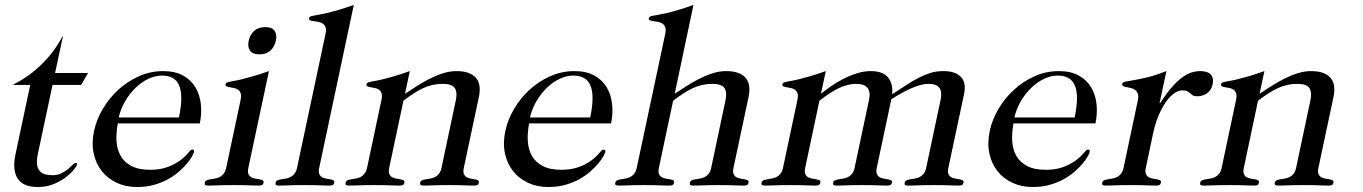

<svg xmlns="http://www.w3.org/2000/svg" viewBox="-20 -750 5521 778"><path d="M308.6 -405.8H192.9L133.3 -126Q128.4 -101.1 130.1 -84.7Q131.8 -68.4 139.9 -58.3Q147.9 -48.3 161.4 -44.2Q174.8 -40 192.9 -40Q213.9 -40 229.2 -47.9Q244.6 -55.7 255.6 -64.9Q266.6 -74.2 274.2 -82Q281.7 -89.8 286.6 -89.8Q293.5 -89.8 292 -82Q291 -77.6 279.8 -63.2Q268.6 -48.8 248.3 -33Q228 -17.1 198.7 -4.6Q169.4 7.8 132.8 7.8Q73.7 7.8 51.5 -26.6Q29.3 -61 43 -126L102.5 -405.8H34.7L35.2 -408.2Q100.6 -441.4 150.6 -491.2Q200.7 -541 232.9 -602.1H234.9L203.1 -454.1H336.9Z M457.5 -250Q450.2 -212.4 452.1 -178.5Q454.1 -144.5 468.8 -118.7Q483.4 -92.8 512.5 -77.4Q541.5 -62 588.4 -62Q620.6 -62 646.7 -69.3Q672.9 -76.7 697.8 -91.8Q713.4 -101.6 723.4 -110.8Q733.4 -120.1 739.7 -127.4Q746.1 -134.8 750.5 -139.4Q754.9 -144 759.3 -144Q768.6 -144 765.6 -132.8Q764.6 -127.9 757.8 -115.7Q751 -103.5 738 -87.9Q725.1 -72.3 706.1 -55.4Q687 -38.6 661.9 -24.4Q636.7 -10.3 605 -1.2Q573.2 7.8 534.7 7.8Q490.2 7.8 453.6 -9Q417 -25.9 392.8 -56.2Q368.7 -86.4 359.6 -128.4Q350.6 -170.4 361.3 -220.2Q371.1 -265.6 396.7 -309.1Q422.4 -352.5 459.5 -386.5Q496.6 -420.4 543.2 -441.2Q589.8 -461.9 641.1 -461.9Q689.9 -461.9 722.4 -443.6Q754.9 -425.3 772.5 -395.3Q790 -365.2 793.9 -327.4Q797.9 -289.6 789.6 -250ZM705.1 -273.9Q714.8 -320.3 714.6 -352.5Q714.4 -384.8 705.3 -405Q696.3 -425.3 678.7 -434.6Q661.1 -443.8 636.2 -443.8Q609.4 -443.8 581.5 -430.7Q553.7 -417.5 529.8 -394.5Q505.9 -371.6 487.5 -340.6Q469.2 -309.6 460.9 -273.9Z M1031.2 -529.8Q1003.4 -529.8 992.9 -544.9Q982.4 -560.1 987.8 -585Q993.2 -609.9 1010 -625Q1026.9 -640.1 1054.7 -640.1Q1082.5 -640.1 1092.8 -625Q1103 -609.9 1097.7 -585Q1092.3 -560.1 1075.7 -544.9Q1059.1 -529.8 1031.2 -529.8ZM986.3 -69.8Q982.9 -54.2 986.6 -45.4Q990.2 -36.6 997.6 -32.2Q1004.9 -27.8 1014.2 -26.4Q1023.4 -24.9 1031.5 -23.4Q1039.6 -22 1044.4 -19.3Q1049.3 -16.6 1047.9 -9.8Q1046.4 -2.9 1042 -0.5Q1037.6 2 1029.3 2Q1020 2 1010.5 1.7Q1001 1.5 989.3 1Q977.5 0.5 962.4 0.2Q947.3 0 926.8 0Q906.2 0 890.9 0.2Q875.5 0.5 863.5 1Q851.6 1.5 842 1.7Q832.5 2 823.2 2Q814.9 2 811.5 -0.5Q808.1 -2.9 809.6 -9.8Q811 -16.6 817.1 -19.3Q823.2 -22 831.8 -23.4Q840.3 -24.9 850.1 -26.4Q859.9 -27.8 869.1 -32.2Q878.4 -36.6 885.7 -45.4Q893.1 -54.2 896.5 -69.8L955.1 -346.2Q958.5 -362.8 955.1 -372.3Q951.7 -381.8 944.6 -386.7Q937.5 -391.6 928.2 -393.3Q918.9 -395 910.9 -396.5Q902.8 -397.9 897.7 -400.1Q892.6 -402.3 894 -408.2Q895 -412.6 897.9 -414.6Q900.9 -416.5 908 -418.2Q915 -419.9 927.2 -421.9Q939.5 -423.8 958.5 -428.5Q977.5 -433.1 1004.9 -440.9Q1032.2 -448.7 1069.8 -461.9Z M1273.4 -69.8Q1270 -54.2 1273.7 -45.4Q1277.3 -36.6 1284.7 -32.2Q1292 -27.8 1301 -26.4Q1310.1 -24.9 1318.1 -23.4Q1326.2 -22 1331.1 -19.3Q1335.9 -16.6 1334.5 -9.8Q1333 -2.9 1328.9 -0.5Q1324.7 2 1316.4 2Q1307.1 2 1297.6 1.7Q1288.1 1.5 1276.4 1Q1264.6 0.5 1249.5 0.2Q1234.4 0 1213.9 0Q1193.4 0 1178 0.2Q1162.6 0.5 1150.6 1Q1138.7 1.5 1129.2 1.7Q1119.6 2 1110.4 2Q1102.1 2 1098.6 -0.5Q1095.2 -2.9 1096.7 -9.8Q1098.1 -16.6 1104.2 -19.3Q1110.4 -22 1118.9 -23.4Q1127.4 -24.9 1137.2 -26.4Q1147 -27.8 1156.2 -32.2Q1165.5 -36.6 1172.9 -45.4Q1180.2 -54.2 1183.6 -69.8L1299.3 -613.8Q1302.7 -630.9 1298.8 -640.4Q1294.9 -649.9 1287.1 -654.8Q1279.3 -659.7 1269.3 -661.4Q1259.3 -663.1 1250.7 -664.3Q1242.2 -665.5 1236.8 -667.7Q1231.4 -669.9 1232.4 -675.8Q1233.4 -680.2 1236.8 -682.4Q1240.2 -684.6 1247.8 -686Q1255.4 -687.5 1268.1 -689.7Q1280.8 -691.9 1300.5 -696.3Q1320.3 -700.7 1348.1 -708.7Q1376 -716.8 1413.6 -730Z M1621.1 -370.1Q1641.6 -383.3 1666.3 -399.4Q1690.9 -415.5 1718 -429.4Q1745.1 -443.4 1773.4 -452.6Q1801.8 -461.9 1829.6 -461.9Q1859.9 -461.9 1879.6 -454.1Q1899.4 -446.3 1910.2 -432.6Q1920.9 -418.9 1923.1 -399.9Q1925.3 -380.9 1920.9 -358.9L1859.4 -69.8Q1856 -54.2 1859.6 -45.4Q1863.3 -36.6 1870.6 -32.2Q1877.9 -27.8 1887 -26.4Q1896 -24.9 1904.1 -23.4Q1912.1 -22 1917 -19.3Q1921.9 -16.6 1920.4 -9.8Q1918.9 -2.9 1914.6 -0.5Q1910.2 2 1901.9 2Q1892.6 2 1883.1 1.7Q1873.5 1.5 1861.8 1Q1850.1 0.5 1835 0.2Q1819.8 0 1799.3 0Q1778.8 0 1763.7 0.2Q1748.5 0.5 1736.6 1Q1724.6 1.5 1715.1 1.7Q1705.6 2 1696.3 2Q1688 2 1684.6 -0.5Q1681.2 -2.9 1682.6 -9.8Q1684.1 -16.6 1690.2 -19.3Q1696.3 -22 1704.6 -23.4Q1712.9 -24.9 1722.9 -26.4Q1732.9 -27.8 1741.9 -32.2Q1751 -36.6 1758.3 -45.4Q1765.6 -54.2 1769 -69.8L1827.1 -344.2Q1834 -376 1822.8 -393.1Q1811.5 -410.2 1773.4 -410.2Q1752 -410.2 1732.7 -405.8Q1713.4 -401.4 1694.3 -392.6Q1675.3 -383.8 1655.8 -371.1Q1636.2 -358.4 1614.7 -341.8L1557.1 -69.8Q1553.7 -54.2 1557.4 -45.4Q1561 -36.6 1568.4 -32.2Q1575.7 -27.8 1585 -26.4Q1594.2 -24.9 1602.3 -23.4Q1610.4 -22 1615.2 -19.3Q1620.1 -16.6 1618.7 -9.8Q1617.2 -2.9 1612.8 -0.5Q1608.4 2 1600.1 2Q1590.8 2 1581.3 1.7Q1571.8 1.5 1560.1 1Q1548.3 0.5 1533.2 0.2Q1518.1 0 1497.6 0Q1477.1 0 1461.7 0.2Q1446.3 0.5 1434.3 1Q1422.4 1.5 1412.8 1.7Q1403.3 2 1394 2Q1385.7 2 1382.3 -0.5Q1378.9 -2.9 1380.4 -9.8Q1381.8 -16.6 1387.9 -19.3Q1394 -22 1402.6 -23.4Q1411.1 -24.9 1420.9 -26.4Q1430.7 -27.8 1439.9 -32.2Q1449.2 -36.6 1456.5 -45.4Q1463.9 -54.2 1467.3 -69.8L1525.9 -346.2Q1529.3 -362.8 1525.9 -372.3Q1522.5 -381.8 1515.4 -386.7Q1508.3 -391.6 1499 -393.3Q1489.7 -395 1481.7 -396.5Q1473.6 -397.9 1468.8 -400.1Q1463.9 -402.3 1464.8 -408.2Q1465.8 -412.6 1469 -414.6Q1472.2 -416.5 1479.2 -418.2Q1486.3 -419.9 1498.5 -421.9Q1510.7 -423.8 1530 -428.5Q1549.3 -433.1 1576.4 -440.9Q1603.5 -448.7 1640.6 -461.9Z M2124 -250Q2116.7 -212.4 2118.7 -178.5Q2120.6 -144.5 2135.3 -118.7Q2149.9 -92.8 2179 -77.4Q2208 -62 2254.9 -62Q2287.1 -62 2313.2 -69.3Q2339.4 -76.7 2364.3 -91.8Q2379.9 -101.6 2389.9 -110.8Q2399.9 -120.1 2406.2 -127.4Q2412.6 -134.8 2417 -139.4Q2421.4 -144 2425.8 -144Q2435.1 -144 2432.1 -132.8Q2431.2 -127.9 2424.3 -115.7Q2417.5 -103.5 2404.5 -87.9Q2391.6 -72.3 2372.6 -55.4Q2353.5 -38.6 2328.4 -24.4Q2303.2 -10.3 2271.5 -1.2Q2239.7 7.8 2201.2 7.8Q2156.7 7.8 2120.1 -9Q2083.5 -25.9 2059.3 -56.2Q2035.2 -86.4 2026.1 -128.4Q2017.1 -170.4 2027.8 -220.2Q2037.6 -265.6 2063.2 -309.1Q2088.9 -352.5 2126 -386.5Q2163.1 -420.4 2209.7 -441.2Q2256.3 -461.9 2307.6 -461.9Q2356.4 -461.9 2388.9 -443.6Q2421.4 -425.3 2439 -395.3Q2456.5 -365.2 2460.4 -327.4Q2464.4 -289.6 2456.1 -250ZM2371.6 -273.9Q2381.3 -320.3 2381.1 -352.5Q2380.9 -384.8 2371.8 -405Q2362.8 -425.3 2345.2 -434.6Q2327.6 -443.8 2302.7 -443.8Q2275.9 -443.8 2248 -430.7Q2220.2 -417.5 2196.3 -394.5Q2172.4 -371.6 2154.1 -340.6Q2135.7 -309.6 2127.4 -273.9Z M2713.9 -370.1Q2734.4 -383.3 2759 -399.4Q2783.7 -415.5 2810.8 -429.4Q2837.9 -443.4 2866.2 -452.6Q2894.5 -461.9 2922.4 -461.9Q2952.6 -461.9 2972.4 -454.1Q2992.2 -446.3 3002.9 -432.6Q3013.7 -418.9 3015.9 -399.9Q3018.1 -380.9 3013.7 -358.9L2952.1 -69.8Q2948.7 -54.2 2952.4 -45.4Q2956.1 -36.6 2963.4 -32.2Q2970.7 -27.8 2979.7 -26.4Q2988.8 -24.9 2996.8 -23.4Q3004.9 -22 3009.8 -19.3Q3014.6 -16.6 3013.2 -9.8Q3011.7 -2.9 3007.3 -0.5Q3002.9 2 2994.6 2Q2985.4 2 2975.8 1.7Q2966.3 1.5 2954.6 1Q2942.9 0.5 2927.7 0.2Q2912.6 0 2892.1 0Q2871.6 0 2856.4 0.2Q2841.3 0.5 2829.3 1Q2817.4 1.5 2807.9 1.7Q2798.3 2 2789.1 2Q2780.8 2 2777.3 -0.5Q2773.9 -2.9 2775.4 -9.8Q2776.9 -16.6 2783 -19.3Q2789.1 -22 2797.4 -23.4Q2805.7 -24.9 2815.7 -26.4Q2825.7 -27.8 2834.7 -32.2Q2843.8 -36.6 2851.1 -45.4Q2858.4 -54.2 2861.8 -69.8L2919.9 -344.2Q2926.8 -376 2915.5 -393.1Q2904.3 -410.2 2866.2 -410.2Q2844.7 -410.2 2825.4 -405.8Q2806.2 -401.4 2787.1 -392.6Q2768.1 -383.8 2748.5 -371.1Q2729 -358.4 2707.5 -341.8L2649.9 -69.8Q2646.5 -54.2 2650.1 -45.4Q2653.8 -36.6 2661.1 -32.2Q2668.5 -27.8 2677.7 -26.4Q2687 -24.9 2695.1 -23.4Q2703.1 -22 2708 -19.3Q2712.9 -16.6 2711.4 -9.8Q2710 -2.9 2705.6 -0.5Q2701.2 2 2692.9 2Q2683.6 2 2674.1 1.7Q2664.6 1.5 2652.8 1Q2641.1 0.5 2626 0.2Q2610.8 0 2590.3 0Q2569.8 0 2554.4 0.2Q2539.1 0.5 2527.1 1Q2515.1 1.5 2505.6 1.7Q2496.1 2 2486.8 2Q2478.5 2 2475.1 -0.5Q2471.7 -2.9 2473.1 -9.8Q2474.6 -16.6 2480.7 -19.3Q2486.8 -22 2495.4 -23.4Q2503.9 -24.9 2513.7 -26.4Q2523.4 -27.8 2532.7 -32.2Q2542 -36.6 2549.3 -45.4Q2556.6 -54.2 2560.1 -69.8L2675.8 -613.8Q2679.2 -630.9 2675.3 -640.4Q2671.4 -649.9 2663.6 -654.8Q2655.8 -659.7 2645.8 -661.4Q2635.7 -663.1 2627.2 -664.3Q2618.7 -665.5 2613.3 -667.7Q2607.9 -669.9 2608.9 -675.8Q2609.9 -680.2 2613.3 -682.4Q2616.7 -684.6 2624.5 -686Q2632.3 -687.5 2645.3 -689.7Q2658.2 -691.9 2678 -696.3Q2697.8 -700.7 2725.3 -708.7Q2752.9 -716.8 2790 -730Z M3532.7 -69.8Q3529.3 -54.2 3533 -45.4Q3536.6 -36.6 3543.9 -32.2Q3551.3 -27.8 3560.5 -26.4Q3569.8 -24.9 3577.9 -23.4Q3585.9 -22 3590.8 -19.3Q3595.7 -16.6 3594.2 -9.8Q3592.8 -2.9 3588.4 -0.5Q3584 2 3575.7 2Q3566.4 2 3556.9 1.7Q3547.4 1.5 3535.6 1Q3523.9 0.5 3508.8 0.2Q3493.7 0 3473.1 0Q3452.6 0 3437.3 0.2Q3421.9 0.5 3409.9 1Q3397.9 1.5 3388.4 1.7Q3378.9 2 3369.6 2Q3361.3 2 3357.9 -0.5Q3354.5 -2.9 3356 -9.8Q3357.4 -16.6 3363.5 -19.3Q3369.6 -22 3378.2 -23.4Q3386.7 -24.9 3396.5 -26.4Q3406.2 -27.8 3415.5 -32.2Q3424.8 -36.6 3432.1 -45.4Q3439.5 -54.2 3442.9 -69.8L3501.5 -346.2Q3514.6 -410.2 3449.2 -410.2Q3416 -410.2 3380.1 -393.3Q3344.2 -376.5 3300.3 -341.8L3242.7 -69.8Q3239.3 -54.2 3242.9 -45.4Q3246.6 -36.6 3253.9 -32.2Q3261.2 -27.8 3270.5 -26.4Q3279.8 -24.9 3287.8 -23.4Q3295.9 -22 3300.8 -19.3Q3305.7 -16.6 3304.2 -9.8Q3302.7 -2.9 3298.3 -0.5Q3293.9 2 3285.6 2Q3276.4 2 3266.8 1.7Q3257.3 1.5 3245.6 1Q3233.9 0.5 3218.8 0.2Q3203.6 0 3183.1 0Q3162.6 0 3147.2 0.2Q3131.8 0.5 3119.9 1Q3107.9 1.5 3098.4 1.7Q3088.9 2 3079.6 2Q3071.3 2 3067.9 -0.5Q3064.5 -2.9 3065.9 -9.8Q3067.4 -16.6 3073.5 -19.3Q3079.6 -22 3088.1 -23.4Q3096.7 -24.9 3106.4 -26.4Q3116.2 -27.8 3125.5 -32.2Q3134.8 -36.6 3142.1 -45.4Q3149.4 -54.2 3152.8 -69.8L3211.4 -346.2Q3214.8 -362.8 3211.4 -372.3Q3208 -381.8 3200.9 -386.7Q3193.8 -391.6 3184.6 -393.3Q3175.3 -395 3167.2 -396.5Q3159.2 -397.9 3154.3 -400.1Q3149.4 -402.3 3150.4 -408.2Q3151.4 -412.6 3154.5 -414.6Q3157.7 -416.5 3164.8 -418.2Q3171.9 -419.9 3184.1 -421.9Q3196.3 -423.8 3215.6 -428.5Q3234.9 -433.1 3262 -440.9Q3289.1 -448.7 3326.2 -461.9L3306.6 -370.1Q3322.8 -383.3 3345.7 -399.4Q3368.7 -415.5 3395.5 -429.4Q3422.4 -443.4 3451.2 -452.6Q3480 -461.9 3508.3 -461.9Q3556.6 -461.9 3577.9 -436.8Q3599.1 -411.6 3595.2 -368.2Q3626.5 -388.2 3652.1 -405Q3677.7 -421.9 3701.7 -434.3Q3725.6 -446.8 3748.8 -454.1Q3772 -461.4 3798.3 -461.9Q3825.7 -462.4 3844.5 -456.1Q3863.3 -449.7 3874.3 -437.7Q3885.3 -425.8 3888.2 -408.7Q3891.1 -391.6 3886.7 -370.1L3822.8 -69.8Q3819.3 -54.2 3823 -45.4Q3826.7 -36.6 3834 -32.2Q3841.3 -27.8 3850.6 -26.4Q3859.9 -24.9 3867.9 -23.4Q3876 -22 3880.9 -19.3Q3885.7 -16.6 3884.3 -9.8Q3882.8 -2.9 3878.4 -0.5Q3874 2 3865.7 2Q3856.4 2 3846.9 1.7Q3837.4 1.5 3825.7 1Q3814 0.5 3798.8 0.2Q3783.7 0 3763.2 0Q3742.7 0 3727.3 0.2Q3711.9 0.5 3700 1Q3688 1.5 3678.5 1.7Q3668.9 2 3659.7 2Q3651.4 2 3647.9 -0.5Q3644.5 -2.9 3646 -9.8Q3647.5 -16.6 3653.6 -19.3Q3659.7 -22 3668.2 -23.4Q3676.8 -24.9 3686.5 -26.4Q3696.3 -27.8 3705.6 -32.2Q3714.8 -36.6 3722.2 -45.4Q3729.5 -54.2 3732.9 -69.8L3791.5 -346.2Q3805.2 -410.2 3743.2 -410.2Q3732.4 -410.2 3718.5 -407.5Q3704.6 -404.8 3686.3 -397.9Q3668 -391.1 3644.8 -378.9Q3621.6 -366.7 3591.8 -348.1Z M4086.9 -250Q4079.6 -212.4 4081.5 -178.5Q4083.5 -144.5 4098.1 -118.7Q4112.8 -92.8 4141.8 -77.4Q4170.9 -62 4217.8 -62Q4250 -62 4276.1 -69.3Q4302.2 -76.7 4327.1 -91.8Q4342.8 -101.6 4352.8 -110.8Q4362.8 -120.1 4369.1 -127.4Q4375.5 -134.8 4379.9 -139.4Q4384.3 -144 4388.7 -144Q4397.9 -144 4395 -132.8Q4394 -127.9 4387.2 -115.7Q4380.4 -103.5 4367.4 -87.9Q4354.5 -72.3 4335.4 -55.4Q4316.4 -38.6 4291.3 -24.4Q4266.1 -10.3 4234.4 -1.2Q4202.6 7.8 4164.1 7.8Q4119.6 7.8 4083 -9Q4046.4 -25.9 4022.2 -56.2Q3998 -86.4 3989 -128.4Q3980 -170.4 3990.7 -220.2Q4000.5 -265.6 4026.1 -309.1Q4051.8 -352.5 4088.9 -386.5Q4126 -420.4 4172.6 -441.2Q4219.2 -461.9 4270.5 -461.9Q4319.3 -461.9 4351.8 -443.6Q4384.3 -425.3 4401.9 -395.3Q4419.4 -365.2 4423.3 -327.4Q4427.2 -289.6 4418.9 -250ZM4334.5 -273.9Q4344.2 -320.3 4344 -352.5Q4343.8 -384.8 4334.7 -405Q4325.7 -425.3 4308.1 -434.6Q4290.5 -443.8 4265.6 -443.8Q4238.8 -443.8 4210.9 -430.7Q4183.1 -417.5 4159.2 -394.5Q4135.3 -371.6 4116.9 -340.6Q4098.6 -309.6 4090.3 -273.9Z M4590.3 -341.8Q4594.2 -359.9 4590.6 -369.9Q4586.9 -379.9 4579.6 -385.5Q4572.3 -391.1 4562.5 -393.3Q4552.7 -395.5 4544.7 -397Q4536.6 -398.4 4531.2 -401.1Q4525.9 -403.8 4527.3 -410.2Q4528.8 -417 4540 -419.2Q4551.3 -421.4 4573.2 -425Q4595.2 -428.7 4628.2 -436.5Q4661.1 -444.3 4706.5 -461.9L4678.7 -332H4680.7Q4706.5 -371.6 4728.8 -397Q4751 -422.4 4771 -436.8Q4791 -451.2 4808.8 -456.5Q4826.7 -461.9 4843.3 -461.9Q4873.5 -461.9 4886.2 -447.8Q4898.9 -433.6 4893.6 -408.2Q4888.2 -383.8 4870.8 -371.8Q4853.5 -359.9 4832.5 -359.9Q4819.8 -359.9 4813.7 -363.5Q4807.6 -367.2 4802.7 -371.8Q4797.9 -376.5 4791.3 -380.1Q4784.7 -383.8 4770.5 -383.8Q4754.9 -383.8 4737.8 -371.8Q4720.7 -359.9 4704.6 -337.2Q4688.5 -314.5 4674.8 -282.2Q4661.1 -250 4652.3 -209L4623 -69.8Q4619.6 -54.2 4623.3 -45.4Q4627 -36.6 4634.3 -32.2Q4641.6 -27.8 4650.6 -26.4Q4659.7 -24.9 4667.7 -23.4Q4675.8 -22 4680.7 -19.3Q4685.5 -16.6 4684.1 -9.8Q4682.6 -2.9 4678.2 -0.5Q4673.8 2 4665.5 2Q4656.2 2 4646.7 1.7Q4637.2 1.5 4625.5 1Q4613.8 0.5 4598.6 0.2Q4583.5 0 4563 0Q4542.5 0 4527.3 0.2Q4512.2 0.5 4500.2 1Q4488.3 1.5 4478.5 1.7Q4468.8 2 4459.5 2Q4451.2 2 4448 -0.5Q4444.8 -2.9 4446.3 -9.8Q4447.8 -16.6 4453.9 -19.3Q4460 -22 4468.3 -23.4Q4476.6 -24.9 4486.6 -26.4Q4496.6 -27.8 4505.6 -32.2Q4514.6 -36.6 4522 -45.4Q4529.3 -54.2 4532.7 -69.8Z M5084 -370.1Q5104.5 -383.3 5129.2 -399.4Q5153.8 -415.5 5180.9 -429.4Q5208 -443.4 5236.3 -452.6Q5264.6 -461.9 5292.5 -461.9Q5322.8 -461.9 5342.5 -454.1Q5362.3 -446.3 5373 -432.6Q5383.8 -418.9 5386 -399.9Q5388.2 -380.9 5383.8 -358.9L5322.3 -69.8Q5318.8 -54.2 5322.5 -45.4Q5326.2 -36.6 5333.5 -32.2Q5340.8 -27.8 5349.9 -26.4Q5358.9 -24.9 5366.9 -23.4Q5375 -22 5379.9 -19.3Q5384.8 -16.6 5383.3 -9.8Q5381.8 -2.9 5377.4 -0.5Q5373 2 5364.7 2Q5355.5 2 5345.9 1.7Q5336.4 1.5 5324.7 1Q5313 0.5 5297.9 0.2Q5282.7 0 5262.2 0Q5241.7 0 5226.6 0.2Q5211.4 0.5 5199.5 1Q5187.5 1.5 5178 1.7Q5168.5 2 5159.2 2Q5150.9 2 5147.5 -0.5Q5144 -2.9 5145.5 -9.8Q5147 -16.6 5153.1 -19.3Q5159.2 -22 5167.5 -23.4Q5175.8 -24.9 5185.8 -26.4Q5195.8 -27.8 5204.8 -32.2Q5213.9 -36.6 5221.2 -45.4Q5228.5 -54.2 5231.9 -69.8L5290 -344.2Q5296.9 -376 5285.6 -393.1Q5274.4 -410.2 5236.3 -410.2Q5214.8 -410.2 5195.6 -405.8Q5176.3 -401.4 5157.2 -392.6Q5138.2 -383.8 5118.7 -371.1Q5099.1 -358.4 5077.6 -341.8L5020 -69.8Q5016.6 -54.2 5020.3 -45.4Q5023.9 -36.6 5031.2 -32.2Q5038.6 -27.8 5047.9 -26.4Q5057.1 -24.9 5065.2 -23.4Q5073.2 -22 5078.1 -19.3Q5083 -16.6 5081.5 -9.8Q5080.1 -2.9 5075.7 -0.5Q5071.3 2 5063 2Q5053.7 2 5044.2 1.7Q5034.7 1.5 5022.9 1Q5011.2 0.5 4996.1 0.2Q4981 0 4960.4 0Q4939.9 0 4924.6 0.2Q4909.2 0.5 4897.2 1Q4885.3 1.5 4875.7 1.7Q4866.2 2 4856.9 2Q4848.6 2 4845.2 -0.5Q4841.8 -2.9 4843.3 -9.8Q4844.7 -16.6 4850.8 -19.3Q4856.9 -22 4865.5 -23.4Q4874 -24.9 4883.8 -26.4Q4893.6 -27.8 4902.8 -32.2Q4912.1 -36.6 4919.4 -45.4Q4926.8 -54.2 4930.2 -69.8L4988.8 -346.2Q4992.2 -362.8 4988.8 -372.3Q4985.4 -381.8 4978.3 -386.7Q4971.2 -391.6 4961.9 -393.3Q4952.6 -395 4944.6 -396.5Q4936.5 -397.9 4931.6 -400.1Q4926.8 -402.3 4927.7 -408.2Q4928.7 -412.6 4931.9 -414.6Q4935.1 -416.5 4942.1 -418.2Q4949.2 -419.9 4961.4 -421.9Q4973.6 -423.8 4992.9 -428.5Q5012.2 -433.1 5039.3 -440.9Q5066.4 -448.7 5103.5 -461.9Z"/></svg>

Font: XB Zar
Style: Italic
Weight: 400
Italic angle: -12°
Designer: Behnam
Foundry: Irmug
Version: Version 8.005 2009